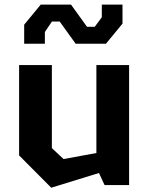

<svg xmlns="http://www.w3.org/2000/svg" viewBox="-20 -824 660 855"><path d="M211 -164.4 263.1 -115.7 491.7 -157.8V-75.5L208.2 11.9L65.1 -131.9V-534.2H211ZM554.9 0H445.6L409.2 -78.5V-534.2H554.9ZM367.5 -704.6H401.9L433.4 -747.2V-803.5H525.5V-718.8L451.8 -629.3H316.9L245.7 -728.2H211.2L179.8 -681.5V-629.3H87.7V-714.1L161.4 -803.5H296.2Z"/></svg>

Font: Monaspace Krypton Var ExLight
Style: Regular
Weight: 200
Designer: Riley Cran and the Lettermatic Team
Version: Version 1.200 (Monaspace Krypton Var)